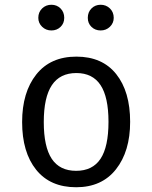

<svg xmlns="http://www.w3.org/2000/svg" viewBox="-20 -776 640 807"><path d="M527 -264Q527 -140 467.5 -64.5Q408 11 300 11Q191 11 132 -62.5Q73 -136 73 -263Q73 -388 132.5 -463Q192 -538 301 -538Q410 -538 468.5 -464.5Q527 -391 527 -264ZM164 -263Q164 -159 197.5 -108.5Q231 -58 300 -58Q369 -58 402.5 -108.5Q436 -159 436 -264Q436 -368 402.5 -418.5Q369 -469 301 -469Q232 -469 198 -418Q164 -367 164 -263ZM141 -701Q141 -725 157 -740.5Q173 -756 196 -756Q219 -756 234.5 -740.5Q250 -725 250 -701Q250 -678 234.5 -663Q219 -648 196 -648Q173 -648 157 -663.5Q141 -679 141 -701ZM349 -701Q349 -725 364.5 -740.5Q380 -756 403 -756Q426 -756 442 -740.5Q458 -725 458 -701Q458 -679 442 -663.5Q426 -648 403 -648Q380 -648 364.5 -663Q349 -678 349 -701Z"/></svg>

Font: FiraDG Mono
Style: Regular
Weight: 400
Designer: Carrois Corporate & Edenspiekermann AG
Foundry: Carrois Corporate GbR & Edenspiekermann AG
Version: Version 3.206